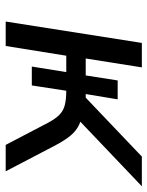

<svg xmlns="http://www.w3.org/2000/svg" viewBox="60 -590 530 691"><g transform="rotate(90 325.5 -245.0)"><path d="M58 0 135 -490H223L191 -288H252L270 -403H338L319 -288H332L544 -490H651L400 -251L377 -277Q409 -274 430 -264Q451 -254 468 -234Q485 -214 504 -178L597 0H502L422 -153Q408 -179 394 -193Q380 -207 359.5 -212.5Q339 -218 306 -218H291L310 -237L288 -94H220L240 -218H181L146 0Z"/></g></svg>

Font: Nunito Sans 10pt SemiExpanded
Style: Italic
Weight: 400
Width: 6
Italic angle: -9°
Designer: Vernon Adams
Foundry: Vernon Adams
Version: Version 3.101;gftools[0.9.27]